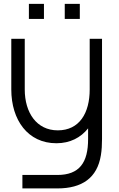

<svg xmlns="http://www.w3.org/2000/svg" viewBox="-20 -746 632 1020"><path d="M40 -270.5C40 -108.5 128 15 279.5 15C352.5 15 409 -15 448 -64V-8.5C448.5 118.5 401.5 183.5 284.5 183.5H99V255H284.5C416.5 255 496.5 199 516 78.5C520.5 51 522 23.5 522 -7.5V-540H456.5V-270.5C456.5 -145.5 402 -53.5 287 -53.5C174.5 -53.5 111.5 -147.5 111.5 -270.5V-540H40ZM133.5 -645.5H213.5V-725.5H133.5ZM324 -645.5H404V-725.5H324Z"/></svg>

Font: Eudonet
Style: Regular
Weight: 400
Designer: Mikhail Sharanda
Foundry: Mikhail Sharanda
Version: Version 4.503;Glyphs 3.1.2 (3151)